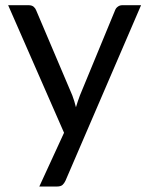

<svg xmlns="http://www.w3.org/2000/svg" viewBox="-20 -526 556 718"><path d="M507.5 -506.5H437C431 -506.5 425.6 -504.8 420.8 -501.2C415.9 -497.8 412.5 -493.3 410.5 -488L279 -169.5C273.7 -155.5 268.7 -140.7 264 -125C260.3 -140.3 255.8 -155 250.5 -169L115 -488C113.3 -492.7 110.2 -496.9 105.8 -500.8C101.2 -504.6 95.2 -506.5 87.5 -506.5H10.5L219.5 -29.5L127 171.5H193C202.3 171.5 209.2 169.5 213.8 165.5C218.2 161.5 222 156.2 225 149.5Z"/></svg>

Font: LatoLatin
Style: Regular
Weight: 400
Designer: Lukasz Dziedzic with Adam Twardoch and Botio Nikoltchev
Foundry: tyPoland Lukasz Dziedzic
Version: Version 2.015; 2015-08-06; http://www.latofonts.com/